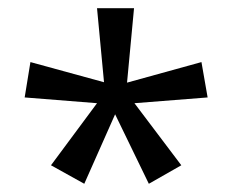

<svg xmlns="http://www.w3.org/2000/svg" viewBox="-20 -906 564 467"><path d="M306 -886H216L233 -706L54 -755L40 -669L216 -655L104 -504L185 -459L260 -628L342 -459L421 -504L307 -655L485 -669L470 -755L289 -705Z"/></svg>

Font: Noto Sans Kannada UI Condensed
Style: Regular
Weight: 400
Width: 3
Designer: Jelle Bosma - Monotype Design Team
Foundry: Monotype Imaging Inc.
Version: Version 2.005